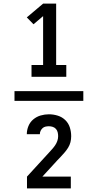

<svg xmlns="http://www.w3.org/2000/svg" viewBox="-20 -870 540 1060"><path d="M154 -446H346V-511H290V-850H218L128 -774L165 -736L218 -781V-511H154ZM60 -313H440V-367H60ZM129 170H371V105H214L282 31Q289 23 297 14.5Q305 6 313 -2Q325 -15 336 -27.5Q347 -40 356 -54.5Q365 -69 369 -85Q373 -101 373 -118Q373 -143 365.5 -166.5Q358 -190 340.5 -207Q323 -224 299 -231.5Q275 -239 250 -239Q227 -239 204.5 -232.5Q182 -226 164 -211Q146 -196 137 -174Q128 -152 128 -129Q128 -129 128 -129Q128 -129 128 -129H200Q200 -139 204 -147.5Q208 -156 215 -162.5Q222 -169 231.5 -171Q241 -173 250 -173Q261 -173 271.5 -169.5Q282 -166 289 -158Q296 -150 298.5 -139.5Q301 -129 301 -118Q301 -105 296.5 -92Q292 -79 284.5 -68Q277 -57 268 -47Q259 -37 250 -27L129 105Z"/></svg>

Font: Iosevka SS09
Style: Regular
Weight: 400
Monospace: yes
Designer: Belleve Invis
Foundry: Belleve Invis
Version: Version 5.2.1; ttfautohint (v1.8.3)